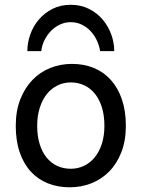

<svg xmlns="http://www.w3.org/2000/svg" viewBox="-20 -777 597 809"><path d="M136.7 -246.6Q136.7 -204.1 147 -170.4Q157.2 -136.7 176 -113.5Q194.8 -90.3 220.7 -78.1Q246.6 -65.9 278.3 -65.9Q307.6 -65.9 333.5 -78.1Q359.4 -90.3 378.7 -113.5Q397.9 -136.7 408.9 -170.4Q419.9 -204.1 419.9 -246.6Q419.9 -289.6 409.7 -323.5Q399.4 -357.4 380.6 -381.1Q361.8 -404.8 335.7 -417.2Q309.6 -429.7 278.3 -429.7Q248.5 -429.7 222.7 -417.2Q196.8 -404.8 177.7 -381.1Q158.7 -357.4 147.7 -323.5Q136.7 -289.6 136.7 -246.6ZM46.4 -246.6Q46.4 -309.6 65.4 -358.2Q84.5 -406.7 116.7 -440.2Q148.9 -473.6 191.9 -490.7Q234.9 -507.8 283.2 -507.8Q333.5 -507.8 375.2 -490.7Q417 -473.6 447 -440.2Q477.1 -406.7 493.7 -358.2Q510.3 -309.6 510.3 -246.6Q510.3 -183.6 491.2 -135.3Q472.2 -86.9 439.9 -54.2Q407.7 -21.5 364.7 -4.6Q321.8 12.2 273.4 12.2Q223.1 12.2 181.4 -4.6Q139.6 -21.5 109.6 -54.2Q79.6 -86.9 63 -135.3Q46.4 -183.6 46.4 -246.6ZM401.9 -561.5Q397.9 -586.4 387.2 -608.4Q376.5 -630.4 360.4 -647.2Q344.2 -664.1 323.2 -673.8Q302.2 -683.6 278.3 -683.6Q254.4 -683.6 233.2 -673.8Q211.9 -664.1 195.3 -647.2Q178.7 -630.4 167.7 -608.4Q156.7 -586.4 153.8 -561.5H95.2Q95.2 -597.2 107.7 -632.1Q120.1 -667 143.8 -694.8Q167.5 -722.7 201.4 -739.7Q235.4 -756.8 278.3 -756.8Q320.8 -756.8 354.7 -739.7Q388.7 -722.7 412.4 -694.8Q436 -667 448.7 -632.1Q461.4 -597.2 461.4 -561.5Z"/></svg>

Font: Andika
Style: Regular
Weight: 400
Designer: Victor Gaultney, Annie Olsen, Julie Remington, Don Collingsworth, Eric Hays
Foundry: SIL International
Version: Version 1.001